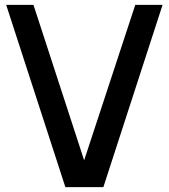

<svg xmlns="http://www.w3.org/2000/svg" viewBox="-20 -770 694 790"><path d="M249 0 5.4 -750H117.7L326.2 -110.4L536.6 -750H648.9L405.3 0Z"/></svg>

Font: Manrope3 Semibold
Style: Regular
Weight: 600
Width: 4
Designer: Mikhail Sharanda
Foundry: Mikhail Sharanda
Version: Version 3.000;PS 003.000;hotconv 1.0.88;makeotf.lib2.5.64775